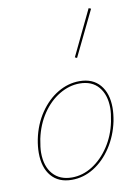

<svg xmlns="http://www.w3.org/2000/svg" viewBox="-82 -766 598 825"><g transform="rotate(-10 217.0 -354.0)"><path d="M44 -135Q44 -163 50 -194Q63 -258 96.5 -307Q130 -356 175 -382.5Q220 -409 269 -409Q327 -409 358.5 -372Q390 -335 390 -272Q390 -246 384 -214Q371 -152 338.5 -102.5Q306 -53 261 -25Q216 3 165 3Q107 3 75.5 -34Q44 -71 44 -135ZM373 -214Q380 -249 380 -272Q380 -330 351 -364.5Q322 -399 268 -399Q223 -399 180 -373.5Q137 -348 105.5 -301.5Q74 -255 61 -194Q54 -157 54 -135Q54 -75 84 -41Q114 -7 167 -7Q214 -7 256.5 -34Q299 -61 330 -108Q361 -155 373 -214ZM268 -513 363 -711 373 -707 277 -509Z"/></g></svg>

Font: Ysabeau Hairline
Style: Italic
Weight: 100
Italic angle: -12°
Designer: Christian Thalmann (Catharsis Fonts)
Version: Version 0.003